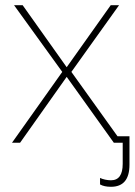

<svg xmlns="http://www.w3.org/2000/svg" viewBox="-20 -548 519 737"><path d="M406 169Q380 169 364 160V135Q372 139 383.5 141.5Q395 144 406 144Q451 144 451 81V0H417L236 -253L57 0H26L219 -272L34 -528H67L236 -290L405 -528H437L254 -272L431 -25H477V84Q477 169 406 169Z"/></svg>

Font: Noto Sans Thin
Style: Regular
Weight: 100
Designer: Monotype Design Team
Foundry: Monotype Imaging Inc.
Version: Version 2.007